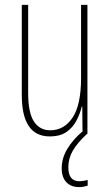

<svg xmlns="http://www.w3.org/2000/svg" viewBox="-20 -547 448 784"><path d="M337 -527V0H317L316 -112H314Q307 -83 292.5 -55Q278 -27 252 -8.5Q226 10 183 10Q69 10 69 -159V-527H95V-167Q95 -87 118.5 -51Q142 -15 185 -15Q242 -15 276.5 -67Q311 -119 311 -228V-527ZM259 136Q259 193 304 193Q313 193 323.5 191Q334 189 338 188V211Q332 213 323 215Q314 217 303 217Q270 217 251 197Q232 177 232 140Q232 99 254.5 61.5Q277 24 315 -9L335 0Q296 36 277.5 68Q259 100 259 136Z"/></svg>

Font: Noto Sans Lao ExtraCondensed Thin
Style: Regular
Weight: 100
Width: 2
Designer: Monotype Design Team
Foundry: Monotype Imaging Inc.
Version: Version 2.003; ttfautohint (v1.8.4.7-5d5b)